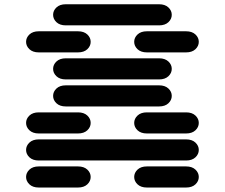

<svg xmlns="http://www.w3.org/2000/svg" viewBox="-20 -881 1040 888"><path d="M159.2 -13.7H340.8Q368.2 -13.7 383.8 -28.3Q399.4 -43 399.4 -62.5Q399.4 -82 383.8 -96.7Q368.2 -111.3 340.8 -111.3H159.2Q131.8 -111.3 116.2 -96.7Q100.6 -82 100.6 -62.5Q100.6 -43 116.2 -28.3Q131.8 -13.7 159.2 -13.7ZM659.2 -13.7H840.8Q868.2 -13.7 883.8 -28.3Q899.4 -43 899.4 -62.5Q899.4 -82 883.8 -96.7Q868.2 -111.3 840.8 -111.3H659.2Q631.8 -111.3 616.2 -96.7Q600.6 -82 600.6 -62.5Q600.6 -43 616.2 -28.3Q631.8 -13.7 659.2 -13.7ZM159.2 -138.7H840.8Q868.2 -138.7 883.8 -153.3Q899.4 -168 899.4 -187.5Q899.4 -207 883.8 -221.7Q868.2 -236.3 840.8 -236.3H159.2Q131.8 -236.3 116.2 -221.7Q100.6 -207 100.6 -187.5Q100.6 -168 116.2 -153.3Q131.8 -138.7 159.2 -138.7ZM159.2 -263.7H340.8Q368.2 -263.7 383.8 -278.3Q399.4 -293 399.4 -312.5Q399.4 -332 383.8 -346.7Q368.2 -361.3 340.8 -361.3H159.2Q131.8 -361.3 116.2 -346.7Q100.6 -332 100.6 -312.5Q100.6 -293 116.2 -278.3Q131.8 -263.7 159.2 -263.7ZM659.2 -263.7H840.8Q868.2 -263.7 883.8 -278.3Q899.4 -293 899.4 -312.5Q899.4 -332 883.8 -346.7Q868.2 -361.3 840.8 -361.3H659.2Q631.8 -361.3 616.2 -346.7Q600.6 -332 600.6 -312.5Q600.6 -293 616.2 -278.3Q631.8 -263.7 659.2 -263.7ZM284.2 -388.7H715.8Q743.2 -388.7 758.8 -403.3Q774.4 -418 774.4 -437.5Q774.4 -457 758.8 -471.7Q743.2 -486.3 715.8 -486.3H284.2Q256.8 -486.3 241.2 -471.7Q225.6 -457 225.6 -437.5Q225.6 -418 241.2 -403.3Q256.8 -388.7 284.2 -388.7ZM409.2 -513.7H590.8Q618.2 -513.7 633.8 -528.3Q649.4 -543 649.4 -562.5Q649.4 -582 633.8 -596.7Q618.2 -611.3 590.8 -611.3H409.2Q381.8 -611.3 366.2 -596.7Q350.6 -582 350.6 -562.5Q350.6 -543 366.2 -528.3Q381.8 -513.7 409.2 -513.7ZM284.2 -513.7H715.8Q743.2 -513.7 758.8 -528.3Q774.4 -543 774.4 -562.5Q774.4 -582 758.8 -596.7Q743.2 -611.3 715.8 -611.3H284.2Q256.8 -611.3 241.2 -596.7Q225.6 -582 225.6 -562.5Q225.6 -543 241.2 -528.3Q256.8 -513.7 284.2 -513.7ZM159.2 -638.7H340.8Q368.2 -638.7 383.8 -653.3Q399.4 -668 399.4 -687.5Q399.4 -707 383.8 -721.7Q368.2 -736.3 340.8 -736.3H159.2Q131.8 -736.3 116.2 -721.7Q100.6 -707 100.6 -687.5Q100.6 -668 116.2 -653.3Q131.8 -638.7 159.2 -638.7ZM659.2 -638.7H840.8Q868.2 -638.7 883.8 -653.3Q899.4 -668 899.4 -687.5Q899.4 -707 883.8 -721.7Q868.2 -736.3 840.8 -736.3H659.2Q631.8 -736.3 616.2 -721.7Q600.6 -707 600.6 -687.5Q600.6 -668 616.2 -653.3Q631.8 -638.7 659.2 -638.7ZM284.2 -763.7H715.8Q743.2 -763.7 758.8 -778.3Q774.4 -793 774.4 -812.5Q774.4 -832 758.8 -846.7Q743.2 -861.3 715.8 -861.3H284.2Q256.8 -861.3 241.2 -846.7Q225.6 -832 225.6 -812.5Q225.6 -793 241.2 -778.3Q256.8 -763.7 284.2 -763.7Z"/></svg>

Font: Sixtyfour Convergence
Style: Regular
Weight: 400
Designer: Jens Kutilek
Foundry: Jens Kutilek
Version: Version 2.001